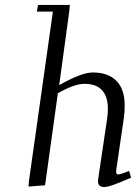

<svg xmlns="http://www.w3.org/2000/svg" viewBox="-20 -749 563 776"><path d="M95.2 4.9 97.2 -19 193.8 -702.1H128.9L133.8 -729H262.2L259.8 -702.1L219.2 -404.8Q309.6 -456.1 355 -456.1Q417.5 -456.1 450.7 -422.1Q483.9 -388.2 483.9 -323.2Q483.9 -294.9 481 -274.9L450.2 -64.9Q447.3 -43.9 457 -43.9Q466.3 -43.9 502 -58.1L509.8 -30.8Q457.5 -8.3 435.5 -0.7Q413.6 6.8 400.9 6.8Q376 6.8 376 -16.1Q376 -19.5 377.9 -33.2L413.1 -270Q416 -291.5 416 -308.1Q416 -410.2 320.8 -410.2Q280.8 -410.2 213.9 -372.1L162.1 0Z"/></svg>

Font: Dehuti
Style: Italic
Weight: 400
Version: Version 1.2